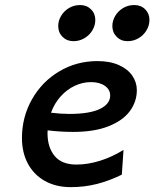

<svg xmlns="http://www.w3.org/2000/svg" viewBox="-20 -749 628 781"><path d="M268.1 12.2Q207.5 12.2 162.6 -12.9Q117.7 -38.1 93.5 -83.3Q69.3 -128.4 69.3 -187.5Q69.3 -272.9 109.9 -344.7Q150.4 -416.5 220.7 -458.5Q291 -500.5 376.5 -500.5Q427.7 -500.5 463.9 -484.1Q500 -467.8 518.3 -440.9Q536.6 -414.1 536.6 -382.3Q536.6 -335.4 508.1 -296.9Q479.5 -258.3 421.4 -235.4Q363.3 -212.4 277.8 -212.4Q226.1 -212.4 173.8 -218.8Q173.3 -214.8 173.3 -207Q173.3 -149.9 202.1 -114.7Q231 -79.6 291 -79.6Q337.4 -79.6 386.7 -95Q436 -110.4 482.4 -139.2L475.6 -38.6Q424.8 -13.7 374.3 -0.7Q323.7 12.2 268.1 12.2ZM261.7 -285.6Q344.7 -285.6 386.5 -305.9Q428.2 -326.2 428.2 -360.4Q428.2 -384.8 406.5 -399.9Q384.8 -415 350.1 -415Q316.4 -415 284.4 -400.1Q252.4 -385.3 226.8 -356.9Q201.2 -328.6 187.5 -290.5Q227.1 -285.6 261.7 -285.6ZM499 -581.5Q472.2 -581.5 454.6 -599.4Q437 -617.2 437 -643.1Q437 -664.6 448.7 -684.3Q460.4 -704.1 480.7 -716.3Q501 -728.5 525.9 -728.5Q553.2 -728.5 570.6 -711.2Q587.9 -693.8 587.9 -668Q587.9 -645.5 575.9 -625.5Q564 -605.5 543.5 -593.5Q522.9 -581.5 499 -581.5ZM278.8 -581.5Q252 -581.5 234.4 -599.1Q216.8 -616.7 216.8 -643.1Q216.8 -664.6 228.5 -684.3Q240.2 -704.1 260.5 -716.3Q280.8 -728.5 305.7 -728.5Q332.5 -728.5 350.1 -711.2Q367.7 -693.8 367.7 -668Q367.7 -645.5 355.7 -625.5Q343.8 -605.5 323.2 -593.5Q302.7 -581.5 278.8 -581.5Z"/></svg>

Font: Lesson One Medium
Style: Italic
Weight: 500
Italic angle: -14°
Designer: But Ko, Victor Gaultney, Annie Olsen, Julie Remington, Don Collingsworth, Eric Hays, Becca Hirsbrunner
Version: Version 1.100